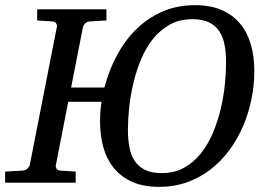

<svg xmlns="http://www.w3.org/2000/svg" viewBox="-35 -707 1023 743"><path d="M839.8 -465.8Q839.8 -502 834.2 -532.5Q828.6 -563 814 -585.4Q799.3 -607.9 773.9 -620.4Q748.5 -632.8 709 -632.8Q659.7 -632.8 622.1 -611.8Q584.5 -590.8 556.9 -556.2Q529.3 -521.5 510.7 -476.8Q492.2 -432.1 481 -384.8Q469.7 -337.4 464.8 -290.5Q460 -243.7 460 -205.1Q460 -168.9 465.6 -138.2Q471.2 -107.4 485.8 -85Q500.5 -62.5 525.9 -49.8Q551.3 -37.1 590.8 -37.1Q640.1 -37.1 677.7 -58.1Q715.3 -79.1 742.9 -114Q770.5 -148.9 789.3 -193.8Q808.1 -238.8 819.3 -286.4Q830.6 -334 835.2 -380.6Q839.8 -427.2 839.8 -465.8ZM949.2 -432.1Q949.2 -377.9 938.2 -323.7Q927.2 -269.5 906 -219.7Q884.8 -169.9 853.3 -127Q821.8 -84 780.8 -52Q739.7 -20 689.7 -2Q639.6 16.1 581.1 16.1Q521.5 16.1 478.5 -2.4Q435.5 -21 407.2 -54.7Q378.9 -88.4 365.5 -135.3Q352.1 -182.1 352.1 -238.8Q352.1 -276.9 357.9 -313H229L181.2 -67.9Q179.7 -62 183.3 -54.9Q187 -47.9 196.8 -46.9L257.8 -43V0H-15.1V-43L54.2 -46.9Q64.5 -47.9 71.5 -54.9Q78.6 -62 80.1 -67.9L185.1 -603Q186.5 -608.9 182.6 -616Q178.7 -623 168 -624L108.9 -627.9V-670.9H377V-627.9L312 -624Q300.8 -623 294.2 -616Q287.6 -608.9 286.1 -603L240.2 -368.2H369.1Q385.7 -432.6 416.3 -490.5Q446.8 -548.3 490.5 -592Q534.2 -635.7 591.6 -661.4Q648.9 -687 720.2 -687Q778.8 -687 822 -668.5Q865.2 -649.9 893.6 -616.2Q921.9 -582.5 935.5 -535.6Q949.2 -488.8 949.2 -432.1Z"/></svg>

Font: Charis SIL CyrE
Style: Italic
Weight: 400
Italic angle: -11°
Foundry: SIL International
Version: Version 5.000